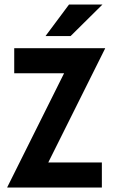

<svg xmlns="http://www.w3.org/2000/svg" viewBox="-20 -841 512 861"><path d="M12.5 0V-1.4L267.4 -512.5H43.8V-625H451.4V-623.6L196.5 -112.5H436.8V0ZM184 -679.2 289.6 -820.8H439.6L296.5 -679.2Z"/></svg>

Font: Afacad Flux
Style: Regular
Weight: 400
Designer: Kristian Moeller
Foundry: Dicotype
Version: Version 1.100